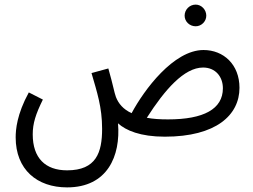

<svg xmlns="http://www.w3.org/2000/svg" viewBox="-20 -581 1097 833"><path d="M829 -467C854 -467 875 -488 875 -513C875 -539 854 -561 829 -561C802 -561 781 -539 781 -513C781 -488 802 -467 829 -467ZM271 232C446 232 504 96 492 -46C526 -15 589 12 695 12C918 12 1019 -82 1019 -200C1019 -301 950 -364 863 -364C733 -364 605 -191 551 -90C514 -107 494 -132 483 -160C475 -182 472 -207 450 -284L377 -264C401 -181 423 -116 423 -22C423 80 398 158 271 158C177 158 122 105 122 2C122 -46 135 -86 166 -149L105 -180C53 -85 48 -18 48 15C48 155 141 232 271 232ZM861 -288C915 -288 947 -248 947 -198C947 -108 864 -63 709 -63C673 -63 643 -65 617 -70C695 -192 779 -288 861 -288Z"/></svg>

Font: Noto Sans Arabic UI XCn
Style: Regular
Weight: 400
Width: 2
Designer: Monotype Design Team, Nadine Chahine and Nizar Qandah
Foundry: Monotype Imaging Inc.
Version: Version 2.010